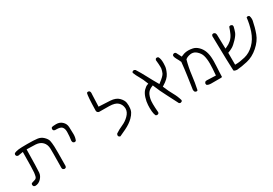

<svg xmlns="http://www.w3.org/2000/svg" viewBox="22 -1245 2986 2101"><g transform="rotate(-30 1515.5 -194.5)"><path d="M410.6 77.1Q412.1 87.4 417.5 95.2L432.1 102.1Q433.6 102.5 434.6 102.5Q445.8 102.5 453.6 97.2L460.4 82.5Q461.9 -25.9 461.9 -84.5Q461.9 -143.1 460.9 -165Q458.5 -211.9 452.1 -241.2Q445.8 -267.6 415.8 -296.9Q385.7 -326.2 344.2 -331.5Q298.8 -337.4 217.3 -337.4Q135.7 -337.4 106 -333.7Q76.2 -330.1 50.8 -318.8L44.4 -306.2Q43.9 -304.7 43.9 -303.7Q43.9 -291.5 50.3 -283.7Q58.1 -277.8 68.4 -275.9L132.3 -286.1Q130.4 -60.5 126.5 -28.8Q122.1 3.9 117.2 20Q113.8 29.3 107.4 35.6Q99.1 43.9 86.4 46.4Q73.2 48.8 46.9 58.6L40.5 71.8Q40 73.2 40 74.2Q40 86.9 46.9 96.2Q54.7 102.5 65.4 104Q107.9 103.5 139.4 70.8Q170.9 38.1 174.3 -1Q178.2 -44.4 182.1 -289.6H195.3Q245.6 -289.6 294.9 -286.6Q348.6 -283.2 379.6 -251.2Q410.6 -219.2 412.1 -166Q412.6 -149.4 412.6 -100.8Q412.6 -52.2 410.6 77.1Z M676.8 -95.7Q688 -95.7 695.3 -101.1Q710.4 -134.8 710.4 -176.8Q710.4 -223.1 707.5 -269.5Q705.1 -311.5 674.3 -339.8Q645 -367.7 599.6 -367.7Q556.6 -367.7 541.5 -360.8L534.7 -347.2Q534.2 -345.7 534.2 -342.3Q534.2 -338.9 535.6 -334Q537.1 -329.1 540.5 -324.7Q548.8 -318.4 559.1 -316.9Q564.9 -316.9 570.3 -316.9Q624.5 -316.9 642.1 -297.9Q660.6 -277.8 661.6 -242.7Q661.6 -234.9 661.6 -227.1Q661.6 -204.1 659.2 -179.2Q656.7 -154.3 652.8 -127Q652.8 -113.8 660.2 -103L674.3 -96.2Q675.8 -95.7 676.8 -95.7Z M1384.8 -95.2Q1386.2 -102.5 1387.9 -115.2Q1389.6 -127.9 1389.6 -146.5Q1389.6 -165 1386.7 -182.9Q1383.8 -200.7 1374 -217.8Q1363.3 -236.3 1345.2 -254.4Q1310.5 -289.1 1242.2 -293.5Q1168.5 -298.3 1097.7 -300.8L1104 -459Q1105 -463.9 1105 -468.8Q1105 -482.9 1098.1 -493.7L1084.5 -500.5Q1083 -501 1081.8 -501Q1080.6 -501 1078.6 -500.7Q1076.7 -500.5 1074.7 -500.2Q1072.8 -500 1070.8 -499Q1066.9 -498 1063.5 -495.6Q1051.8 -460.9 1048.3 -275.4Q1049.8 -264.6 1057.1 -257.3Q1064.5 -250 1075.2 -248.5Q1131.3 -248.5 1200.7 -247.6Q1275.9 -246.6 1307.9 -216.8Q1339.8 -187 1343.3 -141.6Q1343.3 -138.2 1343.3 -134.8Q1343.3 -91.3 1303.7 -51.8Q1266.6 -14.6 1218.3 6.3Q1169.9 27.3 1127.4 55.7L1120.6 69.8Q1120.1 71.3 1120.1 72.3Q1120.1 84.5 1126.5 92.3Q1133.8 97.7 1142.6 99.6Q1184.6 81.1 1225.1 61Q1291 28.8 1332.5 -12.2Q1345.7 -25.9 1357.9 -41Q1377.9 -66.4 1384.8 -95.2Z M1949.7 -320.3Q1951.7 -340.8 1951.7 -357.4Q1951.7 -374 1950.9 -385.3Q1950.2 -396.5 1948.2 -405.3Q1944.8 -423.3 1936.5 -440.4L1922.9 -447.3Q1920.9 -447.3 1918.9 -447.3Q1909.2 -447.3 1902.3 -441.9L1895.5 -428.2Q1901.9 -369.6 1901.9 -339.4Q1901.9 -326.2 1900.9 -318.4Q1896.5 -292 1885.3 -266.1Q1873 -238.8 1809.6 -191.4L1797.9 -182.6Q1752.9 -260.3 1719.7 -323.7Q1686.5 -387.2 1648.9 -446.3L1634.8 -453.6Q1633.8 -454.1 1632.8 -454.1Q1621.1 -454.1 1611.8 -447.3L1606 -435.5Q1621.1 -395 1645.5 -354.2Q1669.9 -313.5 1689.9 -259.3L1694.8 -246.6L1681.6 -242.2Q1659.7 -235.4 1633.5 -208.5Q1607.4 -181.6 1592.5 -135Q1577.6 -88.4 1575.7 -45.4Q1574.7 -27.8 1574.7 -7.6Q1574.7 12.7 1576.7 33.7Q1579.1 64.5 1590.3 91.8L1603 98.1Q1604.5 98.6 1607.9 98.6Q1611.3 98.6 1616.5 97.2Q1621.6 95.7 1626.5 92.8L1632.8 79.6Q1627 13.2 1627 -28.1Q1627 -69.3 1631.8 -90.8Q1643.1 -142.6 1663.6 -165.5Q1681.2 -186.5 1715.8 -200.7L1728 -205.6L1732.9 -193.4Q1764.2 -115.7 1803.2 -42.5Q1842.3 30.8 1878.9 105Q1886.2 110.4 1895.5 111.8Q1905.3 109.9 1914.6 104.5L1920.4 92.3Q1905.3 37.1 1876 -14.2Q1846.7 -65.4 1820.8 -128.9L1816.4 -139.2L1826.2 -145Q1899.9 -189 1923.3 -237.8Q1947.3 -287.6 1949.7 -320.3Z M2295.4 96.2H2403.8Q2406.7 96.2 2412.6 96.2Q2418.5 96.2 2421.6 95.5Q2424.8 94.7 2425.8 94.2Q2426.8 93.8 2427.7 93.3Q2428.7 92.8 2429.4 92Q2430.2 91.3 2430.2 89.8Q2431.2 68.8 2432.1 36.6Q2433.1 4.4 2435.8 -29.8Q2438.5 -64 2438.5 -102.1Q2438.5 -114.7 2438 -128.9Q2437 -182.1 2422.4 -224.6Q2407.7 -267.1 2376 -298.8Q2344.2 -330.6 2307.1 -337.4Q2278.3 -343.3 2253.4 -343.3Q2237.8 -343.3 2227.5 -341.6Q2217.3 -339.8 2210.7 -338.4Q2204.1 -336.9 2197.8 -335Q2184.6 -330.6 2171.4 -324.7L2160.2 -319.8L2125 -387.7L2111.8 -394Q2110.8 -394.5 2109.9 -394.5Q2097.7 -394.5 2088.9 -387.2L2082 -374Q2085.9 -349.6 2098.1 -329.1Q2113.3 -303.7 2127 -272.5Q2118.7 -187 2106.9 -105.5L2083.5 54.7Q2083.5 70.8 2091.3 83.5L2105 90.3Q2106.4 90.8 2107.4 90.8Q2117.7 90.8 2125 85.9Q2143.6 0.5 2154.1 -89.4Q2164.6 -179.2 2189.5 -268.1L2192.9 -271Q2213.9 -288.6 2254.9 -295.4Q2262.2 -296.4 2269.5 -296.4Q2304.2 -296.4 2333 -269.5Q2366.2 -238.8 2376.5 -202.6Q2388.7 -161.1 2388.7 -99.1Q2388.7 -49.3 2380.4 45.9L2267.1 41.5Q2253.4 41.5 2244.1 48.3L2236.8 63Q2236.3 64.5 2236.3 65.9Q2236.3 77.6 2242.2 85.4Q2262.7 96.2 2288.1 96.2Q2291.5 96.2 2295.4 96.2Z M3031.2 -293.9Q3031.2 -316.4 3023.4 -335L3010.3 -341.3Q3008.8 -341.8 3006.8 -341.8Q3004.9 -341.8 3002 -341.3Q2995.1 -340.3 2989.3 -336.9Q2980.5 -254.9 2954.1 -176.3Q2925.8 -93.3 2870.6 -38.8Q2815.4 15.6 2748.3 32Q2681.2 48.3 2634.8 48.3H2621.6V-102.1L2630.4 -105Q2656.7 -114.7 2682.1 -129.4Q2707.5 -144 2747.1 -185.5Q2786.6 -227.1 2797.6 -257.3Q2808.6 -287.6 2815.9 -319.3Q2816.4 -321.3 2816.4 -323.2Q2816.4 -334.5 2811 -342.3L2796.4 -349.1Q2794.9 -349.6 2793.9 -349.6Q2782.2 -349.6 2773.9 -344.2Q2758.8 -299.3 2743.7 -266.1Q2726.6 -229.5 2699.5 -204.8Q2672.4 -180.2 2636.2 -164.6L2618.2 -156.7L2613.8 -335.9Q2612.3 -348.6 2604.5 -359.9L2590.3 -366.7Q2588.9 -367.2 2587.9 -367.2Q2576.7 -367.2 2568.8 -361.8L2562 -347.7Q2568.8 26.9 2573.2 85L2573.7 93.3Q2575.2 98.6 2586.4 102.5Q2596.7 106.4 2613.3 107.9Q2668.9 104 2746.3 86.4Q2823.7 68.8 2892.6 8.5Q2961.4 -51.8 2988 -123.8Q3014.6 -195.8 3029.8 -274.9Q3031.2 -284.7 3031.2 -293.9Z"/></g></svg>

Font: NaikaiFont
Style: ExtraLight
Weight: 200
Version: Version 1.89